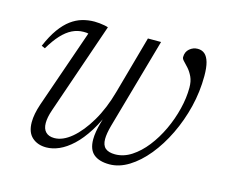

<svg xmlns="http://www.w3.org/2000/svg" viewBox="-73 -548 775 656"><g transform="rotate(15 314.0 -220.0)"><path d="M377.5 -440.5H424L333 -119Q329 -104.5 327 -92.5Q325 -80.5 325 -71Q325 -49 336.5 -39Q348 -29 371 -29Q401 -29 428.8 -47Q456.5 -65 480 -95Q503.5 -125 521 -162.2Q538.5 -199.5 548.2 -239Q558 -278.5 558 -314.5Q558 -337 550.8 -352.5Q543.5 -368 534 -378.8Q524.5 -389.5 517.2 -396.8Q510 -404 510 -410Q510 -429 522.8 -439.8Q535.5 -450.5 551.5 -450.5Q566.5 -450.5 576.5 -441.8Q586.5 -433 591.8 -414.5Q597 -396 597 -366.5Q597 -311 583.8 -257Q570.5 -203 547.2 -155Q524 -107 493.8 -70Q463.5 -33 429.5 -12Q395.5 9 361 9Q325 9 305.5 -7.2Q286 -23.5 286 -59.5Q286 -72 288.5 -87.2Q291 -102.5 296 -120L313 -179.5H319.5Q299.5 -127.5 276.8 -91.5Q254 -55.5 230.2 -33.5Q206.5 -11.5 183 -1.2Q159.5 9 137.5 9Q107 9 87.5 -8.5Q68 -26 68 -62Q68 -90 80.5 -127L176.5 -404Q173.5 -405 169.5 -405.2Q165.5 -405.5 159.5 -405.5Q138.5 -405.5 119.2 -396Q100 -386.5 82 -367Q64 -347.5 46 -317L33.5 -322.5Q49.5 -360 67.2 -384.5Q85 -409 104 -423Q123 -437 143.8 -443Q164.5 -449 187 -449Q195.5 -449 204.5 -448Q213.5 -447 221.8 -445.5Q230 -444 235.5 -442L124.5 -119Q119.5 -104.5 117.2 -92.8Q115 -81 115 -71.5Q115 -50.5 125.8 -39.8Q136.5 -29 156 -29Q186 -29 217.2 -55.2Q248.5 -81.5 276 -128Q303.5 -174.5 320.5 -236Z"/></g></svg>

Font: Newsreader 16pt 16pt Light
Style: Italic
Weight: 300
Italic angle: -17°
Version: Version 1.003